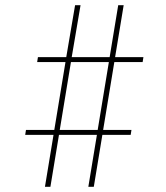

<svg xmlns="http://www.w3.org/2000/svg" viewBox="-20 -737 640 739"><path d="M153 -18 186 -218H77L80 -237H189L232 -498H123L126 -517H235L269 -717H290L256 -517H402L435 -717H456L423 -517H532L529 -498H420L377 -237H486L483 -218H374L341 -18H320L353 -218H207L174 -18ZM356 -237 399 -498H253L210 -237Z"/></svg>

Font: Iosevka Curly Slab ThExObl
Style: Regular
Weight: 100
Width: 7
Italic angle: -9°
Monospace: yes
Designer: Belleve Invis
Foundry: Belleve Invis
Version: Version 11.1.0; ttfautohint (v1.8.3)